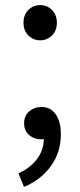

<svg xmlns="http://www.w3.org/2000/svg" viewBox="-20 -550 318 760"><path d="M138.8 -390.4Q111.7 -390.4 92.4 -409.6Q73 -428.8 73 -459.6Q73 -491.3 92.4 -510.6Q111.7 -529.9 138.8 -529.9Q166.5 -529.9 185.8 -510.6Q205.1 -491.3 205.1 -459.6Q205.1 -428.8 185.8 -409.6Q166.5 -390.4 138.8 -390.4ZM75 189.8 53 136.3Q99.7 115.1 126.7 79.2Q153.7 43.4 153.3 -2.7L143.4 -84.9L187.8 -18Q178.4 -7 166.7 -2.7Q155 1.5 141.8 1.5Q115.5 1.5 95.5 -15.3Q75.5 -32.2 75.5 -62.5Q75.5 -92.2 95.8 -109.4Q116.1 -126.5 143.8 -126.5Q180.2 -126.5 200.5 -97.7Q220.9 -69 220.9 -19Q220.9 53 181.6 107.2Q142.4 161.5 75 189.8Z"/></svg>

Font: Shanggu Sans SC VF
Style: Regular
Weight: 250
Designer: GuiWonder
Version: Version 1.021